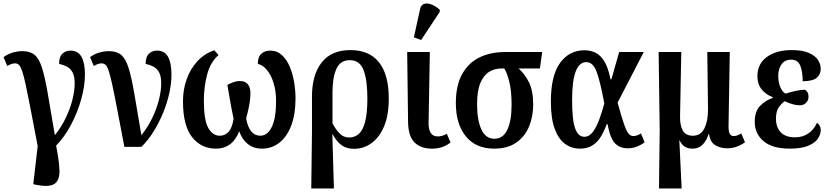

<svg xmlns="http://www.w3.org/2000/svg" viewBox="-29 -830 4691 1085"><path d="M179 215 159 211 184 -4Q160 -131 143.5 -216Q127 -301 116 -352Q105 -403 96 -429Q87 -455 78 -463.5Q69 -472 55 -472Q37 -472 12 -457L-9 -507Q13 -524 41.5 -532.5Q70 -541 97 -541Q141 -541 166.5 -520Q192 -499 208.5 -446.5Q225 -394 241 -301Q257 -208 281 -66Q318 -112 343 -164.5Q368 -217 380.5 -267.5Q393 -318 393 -359Q393 -399 381 -421Q369 -443 349 -453.5Q329 -464 305 -469Q305 -509 323.5 -526.5Q342 -544 369 -544Q412 -544 431.5 -509Q451 -474 451 -409Q451 -345 430.5 -271Q410 -197 373.5 -127Q337 -57 288 -7Q305 77 307 131.5Q309 186 281 207.5Q253 229 179 215Z M674 0Q649 -128 633 -213.5Q617 -299 605.5 -351Q594 -403 585.5 -429Q577 -455 567.5 -463.5Q558 -472 544 -472Q526 -472 501 -457L480 -507Q502 -524 530.5 -532.5Q559 -541 586 -541Q630 -541 655.5 -520Q681 -499 697.5 -446.5Q714 -394 730 -301Q746 -208 770 -66Q807 -112 832 -164.5Q857 -217 869.5 -267.5Q882 -318 882 -359Q882 -399 870 -421Q858 -443 838 -453.5Q818 -464 794 -469Q794 -509 812.5 -526.5Q831 -544 858 -544Q901 -544 920.5 -509Q940 -474 940 -409Q940 -360 928 -304.5Q916 -249 893 -193Q870 -137 839 -87Q808 -37 770 0Z M1192 10Q1108 10 1056.5 -55Q1005 -120 1005 -258Q1005 -324 1026 -382.5Q1047 -441 1086.5 -484Q1126 -527 1182 -546L1206 -519Q1160 -479 1141.5 -408.5Q1123 -338 1123 -262Q1123 -151 1148 -107Q1173 -63 1213 -63Q1242 -63 1262.5 -85Q1283 -107 1291 -159Q1284 -190 1277.5 -226Q1271 -262 1265.5 -294.5Q1260 -327 1256 -350Q1270 -358 1288.5 -365Q1307 -372 1327 -372Q1357 -372 1371.5 -354Q1386 -336 1386 -304Q1386 -268 1378.5 -231Q1371 -194 1362 -161Q1379 -63 1443 -63Q1466 -63 1486 -82Q1506 -101 1518.5 -144Q1531 -187 1531 -260Q1531 -316 1517 -361Q1503 -406 1479.5 -434.5Q1456 -463 1428 -469Q1428 -509 1448 -526.5Q1468 -544 1498 -544Q1536 -544 1563.5 -519Q1591 -494 1608 -454Q1625 -414 1633 -366.5Q1641 -319 1641 -273Q1641 -186 1617.5 -122.5Q1594 -59 1551 -24.5Q1508 10 1451 10Q1404 10 1371.5 -16Q1339 -42 1323 -88Q1303 -38 1270 -14Q1237 10 1192 10Z M1730 235 1734 -90V-280Q1733 -405 1788 -476Q1843 -547 1951 -547Q2058 -547 2113 -477.5Q2168 -408 2168 -273Q2168 -178 2141 -115Q2114 -52 2069.5 -20.5Q2025 11 1972 11Q1930 11 1902 -9Q1874 -29 1851 -71H1849L1858 235ZM1944 -53Q1976 -53 1999 -73.5Q2022 -94 2034.5 -142.5Q2047 -191 2047 -273Q2047 -378 2025.5 -434Q2004 -490 1948 -490Q1894 -490 1872 -441Q1850 -392 1850 -308V-133Q1869 -97 1891 -75Q1913 -53 1944 -53Z M2413 10Q2349 10 2313.5 -25Q2278 -60 2277 -142L2272 -536H2400L2393 -138Q2391 -59 2445 -59Q2470 -59 2496 -74L2517 -25Q2499 -10 2472.5 0Q2446 10 2413 10ZM2351 -604 2310 -619 2344 -775Q2349 -802 2367.5 -808Q2386 -814 2410 -804.5Q2434 -795 2456 -775V-763Z M2763 10Q2660 10 2603.5 -59.5Q2547 -129 2547 -248Q2547 -347 2582.5 -411Q2618 -475 2680.5 -505.5Q2743 -536 2826 -536H3035L3022 -443H2902Q2937 -411 2960.5 -364.5Q2984 -318 2984 -239Q2984 -171 2960.5 -114.5Q2937 -58 2888 -24Q2839 10 2763 10ZM2765 -46Q2814 -46 2838 -97Q2862 -148 2862 -238Q2862 -317 2849 -368Q2836 -419 2821 -443H2803Q2767 -443 2736 -424.5Q2705 -406 2686 -362Q2667 -318 2667 -242Q2667 -152 2691 -99Q2715 -46 2765 -46Z M3248 10Q3201 10 3164 -17Q3127 -44 3105.5 -102.5Q3084 -161 3084 -257Q3084 -403 3136 -474.5Q3188 -546 3274 -546Q3307 -546 3335.5 -532.5Q3364 -519 3386 -483.5Q3408 -448 3421 -382H3426L3470 -536H3609L3461 -250Q3483 -170 3497 -129.5Q3511 -89 3523 -75Q3535 -61 3550 -61Q3560 -61 3571 -65Q3582 -69 3593 -76L3614 -26Q3596 -12 3571.5 -2Q3547 8 3518 8Q3474 8 3446.5 -20Q3419 -48 3404 -129H3400Q3386 -91 3367.5 -59.5Q3349 -28 3320 -9Q3291 10 3248 10ZM3273 -57Q3301 -57 3322 -85.5Q3343 -114 3358.5 -157.5Q3374 -201 3386 -245Q3363 -370 3342.5 -424.5Q3322 -479 3284 -479Q3245 -479 3224.5 -426.5Q3204 -374 3204 -265Q3204 -150 3221.5 -103.5Q3239 -57 3273 -57Z M3695 235 3699 -94 3693 -536H3821L3814 -172Q3813 -123 3829 -93Q3845 -63 3887 -63Q3931 -63 3951.5 -104.5Q3972 -146 3972 -210L3968 -536H4095L4088 -118Q4088 -84 4095.5 -72.5Q4103 -61 4118 -61Q4128 -61 4139 -65.5Q4150 -70 4160 -76L4181 -26Q4134 8 4081 8Q4042 8 4013 -9.5Q3984 -27 3978 -72H3975Q3964 -36 3942 -13Q3920 10 3884 10Q3859 10 3841 -1Q3823 -12 3812 -36H3810L3823 235Z M4435 10Q4335 10 4285.5 -32.5Q4236 -75 4236 -142Q4236 -201 4266.5 -232Q4297 -263 4338 -277V-281Q4299 -295 4275 -325Q4251 -355 4251 -399Q4251 -469 4304.5 -508Q4358 -547 4445 -547Q4506 -547 4542 -531Q4578 -515 4593.5 -491Q4609 -467 4609 -441Q4609 -410 4586.5 -390.5Q4564 -371 4507 -371Q4507 -426 4493 -459.5Q4479 -493 4442 -493Q4407 -493 4388 -467.5Q4369 -442 4369 -401Q4369 -363 4381.5 -335.5Q4394 -308 4411 -301Q4439 -310 4468 -316.5Q4497 -323 4521 -323Q4528 -318 4534 -308.5Q4540 -299 4540 -283Q4540 -263 4526 -249Q4512 -235 4490 -235Q4472 -235 4450.5 -241Q4429 -247 4405 -258Q4389 -247 4372.5 -224.5Q4356 -202 4356 -159Q4356 -111 4383 -82.5Q4410 -54 4464 -54Q4505 -54 4537 -74.5Q4569 -95 4588 -136Q4597 -130 4603 -119.5Q4609 -109 4609 -94Q4609 -70 4592.5 -46Q4576 -22 4537.5 -6Q4499 10 4435 10Z"/></svg>

Font: Noto Serif Condensed SemiBold
Style: Regular
Weight: 600
Width: 3
Designer: Monotype Design Team
Foundry: Monotype Imaging Inc.
Version: Version 2.013